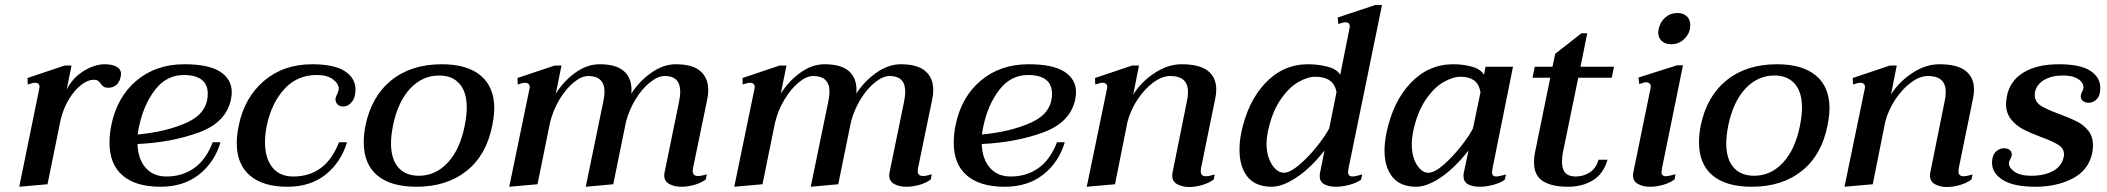

<svg xmlns="http://www.w3.org/2000/svg" viewBox="-20 -737 8427 768"><path d="M464 -441Q464 -435 463 -432Q459 -409 445.5 -397.5Q432 -386 413 -386Q401 -386 395 -390Q389 -394 383 -402Q378 -410 372 -414Q366 -418 355 -418Q332 -418 306 -398.5Q280 -379 257.5 -343Q235 -307 223 -260L170 0L57 10L137 -382Q138 -385 138 -390Q138 -406 120 -406Q112 -406 91 -399L90 -425L239 -475H266L247 -379Q270 -425 314 -452.5Q358 -480 399 -480Q427 -480 445.5 -470.5Q464 -461 464 -441Z M530 -161Q532 -101 562.5 -66Q593 -31 646 -31Q709 -31 756.5 -64.5Q804 -98 831 -168H862Q839 -89 777 -39.5Q715 10 622 10Q523 10 470.5 -35Q418 -80 418 -166Q418 -200 425 -235Q448 -349 526 -414.5Q604 -480 717 -480Q815 -480 861 -450Q907 -420 907 -368Q907 -355 904 -340Q885 -247 775 -207Q665 -167 530 -161ZM811 -362Q811 -436 716 -437Q646 -437 600.5 -378Q555 -319 537 -234Q534 -223 533 -214Q532 -205 531 -199Q647 -210 729 -247.5Q811 -285 811 -362Z M927 -165Q927 -195 935 -235Q958 -347 1036 -413.5Q1114 -480 1229 -480Q1316 -480 1359 -452.5Q1402 -425 1402 -378Q1402 -365 1399 -353Q1396 -338 1383 -324.5Q1370 -311 1354 -311Q1338 -311 1330 -319.5Q1322 -328 1322 -340Q1322 -349 1329 -361Q1335 -375 1335 -382Q1335 -402 1312 -419.5Q1289 -437 1247 -437Q1169 -437 1117.5 -381Q1066 -325 1047 -234Q1040 -200 1040 -168Q1040 -105 1069 -68Q1098 -31 1153 -31Q1283 -31 1336 -168H1368Q1344 -88 1283 -39Q1222 10 1130 10Q1032 10 979.5 -35Q927 -80 927 -165Z M1435 -168Q1435 -201 1442 -235Q1466 -352 1545.5 -416Q1625 -480 1747 -480Q1849 -480 1903 -434.5Q1957 -389 1957 -304Q1957 -275 1949 -235Q1926 -117 1846.5 -53.5Q1767 10 1646 10Q1543 10 1489 -35.5Q1435 -81 1435 -168ZM1839 -235Q1847 -277 1847 -307Q1847 -369 1818 -402Q1789 -435 1737 -435Q1670 -435 1621 -383Q1572 -331 1552 -235Q1544 -193 1544 -164Q1544 -101 1573 -67.5Q1602 -34 1656 -34Q1722 -34 1771 -86.5Q1820 -139 1839 -235Z M2752 -64Q2751 -60 2751 -53Q2751 -33 2772 -33Q2786 -33 2807 -40L2803 -19Q2784 -5 2757.5 2.5Q2731 10 2705 10Q2677 10 2657 -1Q2637 -12 2637 -35Q2637 -42 2638 -46L2696 -329Q2701 -354 2701 -370Q2701 -433 2639 -433Q2612 -433 2580.5 -408Q2549 -383 2523 -341Q2497 -299 2484 -250L2433 0L2323 10L2393 -330Q2398 -353 2398 -369Q2398 -433 2333 -433Q2306 -433 2275 -407.5Q2244 -382 2218 -339Q2192 -296 2180 -246L2130 0L2017 10L2098 -382L2099 -388Q2099 -406 2079 -406Q2072 -406 2051 -399L2050 -425L2199 -475H2226L2203 -362Q2234 -412 2281 -446Q2328 -480 2378 -480Q2444 -480 2475 -453Q2506 -426 2506 -377Q2506 -367 2505 -362Q2536 -411 2584.5 -445.5Q2633 -480 2683 -480Q2750 -480 2781.5 -452.5Q2813 -425 2813 -377Q2813 -357 2809 -340Z M3652 -64Q3651 -60 3651 -53Q3651 -33 3672 -33Q3686 -33 3707 -40L3703 -19Q3684 -5 3657.5 2.5Q3631 10 3605 10Q3577 10 3557 -1Q3537 -12 3537 -35Q3537 -42 3538 -46L3596 -329Q3601 -354 3601 -370Q3601 -433 3539 -433Q3512 -433 3480.5 -408Q3449 -383 3423 -341Q3397 -299 3384 -250L3333 0L3223 10L3293 -330Q3298 -353 3298 -369Q3298 -433 3233 -433Q3206 -433 3175 -407.5Q3144 -382 3118 -339Q3092 -296 3080 -246L3030 0L2917 10L2998 -382L2999 -388Q2999 -406 2979 -406Q2972 -406 2951 -399L2950 -425L3099 -475H3126L3103 -362Q3134 -412 3181 -446Q3228 -480 3278 -480Q3344 -480 3375 -453Q3406 -426 3406 -377Q3406 -367 3405 -362Q3436 -411 3484.5 -445.5Q3533 -480 3583 -480Q3650 -480 3681.5 -452.5Q3713 -425 3713 -377Q3713 -357 3709 -340Z M3907 -161Q3909 -101 3939.5 -66Q3970 -31 4023 -31Q4086 -31 4133.5 -64.5Q4181 -98 4208 -168H4239Q4216 -89 4154 -39.5Q4092 10 3999 10Q3900 10 3847.5 -35Q3795 -80 3795 -166Q3795 -200 3802 -235Q3825 -349 3903 -414.5Q3981 -480 4094 -480Q4192 -480 4238 -450Q4284 -420 4284 -368Q4284 -355 4281 -340Q4262 -247 4152 -207Q4042 -167 3907 -161ZM4188 -362Q4188 -436 4093 -437Q4023 -437 3977.5 -378Q3932 -319 3914 -234Q3911 -223 3910 -214Q3909 -205 3908 -199Q4024 -210 4106 -247.5Q4188 -285 4188 -362Z M4784 -64Q4783 -59 4783 -52Q4783 -32 4803 -32Q4816 -32 4839 -39L4835 -19Q4816 -5 4789 3Q4762 11 4737 11Q4709 11 4689 0Q4669 -11 4669 -34Q4669 -42 4670 -46L4728 -334Q4732 -351 4732 -369Q4732 -433 4661 -433Q4629 -433 4594.5 -408Q4560 -383 4531.5 -341Q4503 -299 4490 -250L4440 0L4327 10L4408 -382L4409 -388Q4409 -406 4389 -406Q4382 -406 4361 -399L4360 -425L4509 -475H4536L4513 -359Q4545 -410 4598.5 -445Q4652 -480 4706 -480Q4778 -480 4811.5 -453.5Q4845 -427 4845 -379Q4845 -360 4841 -343Z M4938 -138Q4938 -172 4945 -206Q4971 -331 5042 -405.5Q5113 -480 5212 -480Q5252 -480 5289.5 -470.5Q5327 -461 5341 -438L5378 -624Q5379 -627 5379 -631Q5379 -648 5361 -648Q5354 -648 5333 -641L5331 -667L5481 -717H5508L5374 -63Q5372 -53 5372 -49Q5372 -31 5391 -31Q5399 -31 5429 -39L5424 -18Q5406 -5 5377 2.5Q5348 10 5323 10Q5295 10 5277 0Q5259 -10 5259 -32Q5259 -40 5260 -45L5278 -135Q5223 -65 5166.5 -27.5Q5110 10 5067 10Q5002 10 4970 -30Q4938 -70 4938 -138ZM5297 -224 5326 -368Q5316 -430 5241 -430Q5210 -430 5172 -408Q5134 -386 5100.5 -336Q5067 -286 5051 -208Q5046 -181 5046 -163Q5046 -129 5056 -102.5Q5066 -76 5082 -61Q5098 -46 5115 -46Q5140 -46 5177.5 -78Q5215 -110 5249 -153Q5283 -196 5297 -224Z M5518 -135Q5518 -166 5526 -206Q5552 -331 5623 -405.5Q5694 -480 5793 -480Q5832 -480 5867 -470.5Q5902 -461 5916 -438L5922 -470H6032L5950 -63Q5948 -51 5948 -48Q5948 -31 5966 -31Q5974 -31 6004 -39L5999 -18Q5981 -5 5952.5 2.5Q5924 10 5899 10Q5870 10 5852 0Q5834 -10 5834 -33Q5834 -41 5835 -45L5854 -135Q5799 -65 5743.5 -27.5Q5688 10 5645 10Q5581 10 5549.5 -29.5Q5518 -69 5518 -135ZM5872 -224 5902 -368Q5896 -402 5875.5 -416Q5855 -430 5822 -430Q5791 -430 5753 -408Q5715 -386 5681.5 -336Q5648 -286 5632 -208Q5627 -180 5627 -161Q5627 -111 5647 -78.5Q5667 -46 5693 -46Q5718 -46 5754.5 -78Q5791 -110 5824.5 -152.5Q5858 -195 5872 -224Z M6232 -129Q6228 -109 6228 -89Q6228 -60 6241.5 -45.5Q6255 -31 6283 -31Q6313 -31 6338.5 -47Q6364 -63 6374 -98H6410Q6394 -42 6352 -16Q6310 10 6252 10Q6187 10 6151.5 -12.5Q6116 -35 6116 -88Q6116 -108 6120 -127L6181 -426H6110L6119 -470H6190L6201 -522L6306 -604H6329L6302 -470H6436L6427 -426H6293Z M6613 -607Q6613 -612 6615 -622Q6621 -650 6641.5 -667.5Q6662 -685 6690 -685Q6713 -685 6727 -672Q6741 -659 6741 -637Q6741 -605 6718.5 -582.5Q6696 -560 6665 -560Q6641 -560 6627 -573Q6613 -586 6613 -607ZM6512 -35Q6512 -42 6513 -46L6582 -383Q6583 -386 6583 -391Q6583 -400 6577.5 -404Q6572 -408 6564 -408Q6559 -408 6550.5 -405Q6542 -402 6537 -401L6534 -427L6689 -476H6712L6628 -64Q6626 -52 6626 -49Q6626 -32 6644 -32Q6652 -32 6682 -40L6678 -19Q6659 -5 6632 2.5Q6605 10 6580 10Q6552 10 6532 -1Q6512 -12 6512 -35Z M6776 -168Q6776 -201 6783 -235Q6807 -352 6886.5 -416Q6966 -480 7088 -480Q7190 -480 7244 -434.5Q7298 -389 7298 -304Q7298 -275 7290 -235Q7267 -117 7187.5 -53.5Q7108 10 6987 10Q6884 10 6830 -35.5Q6776 -81 6776 -168ZM7180 -235Q7188 -277 7188 -307Q7188 -369 7159 -402Q7130 -435 7078 -435Q7011 -435 6962 -383Q6913 -331 6893 -235Q6885 -193 6885 -164Q6885 -101 6914 -67.5Q6943 -34 6997 -34Q7063 -34 7112 -86.5Q7161 -139 7180 -235Z M7815 -64Q7814 -59 7814 -52Q7814 -32 7834 -32Q7847 -32 7870 -39L7866 -19Q7847 -5 7820 3Q7793 11 7768 11Q7740 11 7720 0Q7700 -11 7700 -34Q7700 -42 7701 -46L7759 -334Q7763 -351 7763 -369Q7763 -433 7692 -433Q7660 -433 7625.5 -408Q7591 -383 7562.5 -341Q7534 -299 7521 -250L7471 0L7358 10L7439 -382L7440 -388Q7440 -406 7420 -406Q7413 -406 7392 -399L7391 -425L7540 -475H7567L7544 -359Q7576 -410 7629.5 -445Q7683 -480 7737 -480Q7809 -480 7842.5 -453.5Q7876 -427 7876 -379Q7876 -360 7872 -343Z M7948 -87Q7948 -93 7950 -105Q7954 -123 7967 -133.5Q7980 -144 7996 -144Q8012 -144 8021 -135Q8030 -126 8026 -112Q8025 -107 8021 -100Q8017 -93 8016 -88Q8013 -69 8036 -51.5Q8059 -34 8105 -34Q8158 -34 8193 -53.5Q8228 -73 8235 -110Q8236 -114 8236 -120Q8236 -143 8213.5 -157.5Q8191 -172 8144 -189Q8099 -206 8071.5 -220.5Q8044 -235 8024 -260Q8004 -285 8004 -322Q8004 -332 8008 -354Q8020 -414 8074 -447Q8128 -480 8216 -480Q8301 -480 8341 -454Q8381 -428 8381 -386Q8381 -372 8379 -365Q8376 -347 8363 -336.5Q8350 -326 8334 -326Q8321 -326 8312 -333Q8303 -340 8303 -352Q8303 -361 8307.5 -368.5Q8312 -376 8313 -381Q8316 -393 8308.5 -405.5Q8301 -418 8282 -426.5Q8263 -435 8231 -435Q8187 -435 8157 -417.5Q8127 -400 8120 -369Q8119 -365 8119 -357Q8119 -330 8143 -314.5Q8167 -299 8217 -281Q8260 -265 8287 -251.5Q8314 -238 8333 -214.5Q8352 -191 8352 -155Q8352 -142 8349 -125Q8334 -56 8270.5 -23Q8207 10 8122 10Q8035 10 7991.5 -17Q7948 -44 7948 -87Z"/></svg>

Font: Taviraj Medium
Style: Italic
Weight: 500
Italic angle: -12°
Designer: Katatrad Team
Foundry: CadsonDemak
Version: Version 1.001